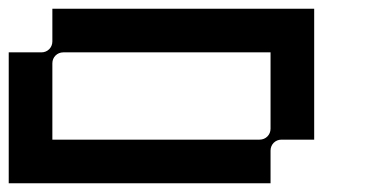

<svg xmlns="http://www.w3.org/2000/svg" viewBox="-20 -420 840 440"><path d="M700 -400H100V-325C100 -311 89 -300 75 -300H0V0H600V-75C600 -89 611 -100 625 -100H700ZM600 -125C600 -111 589 -100 575 -100H100V-275C100 -289 111 -300 125 -300H600Z"/></svg>

Font: Broadcast
Style: Regular
Weight: 400
Designer: Mıchael Chrıstophersson
Foundry: Aeriform
Version: Version 1.000;PS 001.000;hotconv 1.0.88;makeotf.lib2.5.64775